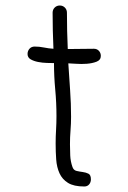

<svg xmlns="http://www.w3.org/2000/svg" viewBox="-20 -675 466 697"><path d="M346 -472Q346 -457 330.5 -451Q315 -445 295 -443.5Q275 -442 255.5 -443.5Q236 -445 228 -445Q231 -397 234.5 -348Q238 -299 238 -251Q238 -226 236 -201.5Q234 -177 234 -151Q234 -131 235 -110Q236 -89 243 -69Q247 -57 258 -54.5Q269 -52 280.5 -50.5Q292 -49 301 -44.5Q310 -40 310 -24Q310 -13 303.5 -5.5Q297 2 286 2Q248 2 227 -11Q206 -24 196 -46Q186 -68 184 -96Q182 -124 182 -154Q182 -179 183.5 -203.5Q185 -228 185 -254Q185 -302 180.5 -350Q176 -398 176 -446Q167 -446 150.5 -446.5Q134 -447 118.5 -450Q103 -453 91.5 -459.5Q80 -466 80 -479Q80 -490 87 -498Q94 -506 106 -506Q123 -506 140 -502.5Q157 -499 174 -498Q171 -564 171 -629Q171 -640 178.5 -647.5Q186 -655 197 -655Q208 -655 215.5 -647.5Q223 -640 223 -629Q223 -563 226 -497Q249 -497 273 -497.5Q297 -498 321 -498Q332 -498 339 -490.5Q346 -483 346 -472Z"/></svg>

Font: Wynona
Style: Regular
Weight: 400
Italic angle: -12°
Designer: Kanati
Foundry: Kanati and Michael Everson
Version: Version 2.000